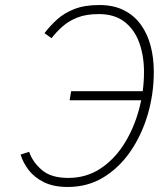

<svg xmlns="http://www.w3.org/2000/svg" viewBox="-20 -732 660 764"><path d="M250 12Q193 12 154.8 -7Q116.5 -26 94 -55.5Q71.5 -85 62 -117L96 -128Q109 -88.5 145.8 -56.2Q182.5 -24 252 -24Q322 -24 377.8 -60Q433.5 -96 472.5 -157Q511.5 -218 532.2 -293Q553 -368 553 -446Q553 -509.5 534.2 -561.8Q515.5 -614 475.8 -645Q436 -676 373 -676Q322.5 -676 287.5 -662Q252.5 -648 228 -626Q203.5 -604 185 -580L157 -600Q178.5 -628.5 206.8 -654.2Q235 -680 275.8 -696Q316.5 -712 375 -712Q432 -712 473 -691.2Q514 -670.5 540.5 -633.8Q567 -597 579.5 -549Q592 -501 592 -446Q592 -358.5 568 -276.8Q544 -195 499.2 -129.8Q454.5 -64.5 391.5 -26.2Q328.5 12 250 12ZM257 -333 263 -369H578L572 -333Z"/></svg>

Font: Overpass Thin
Style: Italic
Weight: 250
Italic angle: -10°
Designer: Delve Withrington, Dave Bailey, Thomas Jockin
Foundry: Delve Fonts LLC
Version: Version 4.000